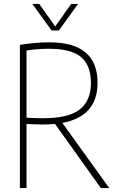

<svg xmlns="http://www.w3.org/2000/svg" viewBox="-20 -964 601 984"><path d="M82 0V-734Q116 -739.5 152.5 -743.2Q189 -747 234 -747Q480 -747 480 -539Q480 -368 299.5 -334L540 0H497L262 -329Q234 -326 203 -326Q174 -326 154 -326.8Q134 -327.5 116 -329V0ZM200 -358Q330 -358 388 -402.5Q446 -447 446 -539Q446 -627.5 396.2 -670.8Q346.5 -714 231 -714Q198 -714 171.2 -711.8Q144.5 -709.5 116 -705V-361Q141.5 -359.5 160 -358.8Q178.5 -358 200 -358ZM244 -808 146 -944H181L263 -828.5L345 -944H380L282 -808Z"/></svg>

Font: Encode Sans Cnd Th
Style: Regular
Weight: 100
Width: 3
Designer: Multiple Designers
Foundry: Impallari Type
Version: Version 3.002; ttfautohint (v1.8.3) -l 8 -r 50 -G 200 -x 14 